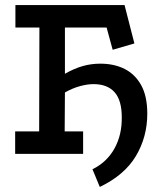

<svg xmlns="http://www.w3.org/2000/svg" viewBox="-20 -609 636 760"><path d="M375 131 346 61Q403 33 433 -21Q463 -75 462 -145Q462 -212 433.5 -244Q405 -276 350 -276Q326 -276 296.5 -268Q267 -260 237 -243L236 -89H309V0H40V-89H135L136 -500H41V-589H473L512 -437L426 -412L402 -500H237V-317Q274 -338 307.5 -347.5Q341 -357 377 -357Q432 -357 473.5 -336Q515 -315 539 -271.5Q563 -228 563 -159Q563 -67 518 8.5Q473 84 375 131Z"/></svg>

Font: Podkova SemiBold
Style: Regular
Weight: 600
Designer: Ilya Yudin
Foundry: Cyreal (www.cyreal.org)
Version: Version 2.103